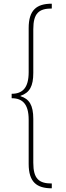

<svg xmlns="http://www.w3.org/2000/svg" viewBox="-20 -852 355 1038"><path d="M43 -345V-321C101 -321 135 -290 135 -205V34C135 132 178 166 260 166V140C191 140 160 115 160 28V-209C160 -284 138 -317 91 -332V-334C141 -351 160 -387 160 -458V-694C160 -781 191 -806 260 -806V-832C178 -832 135 -798 135 -700V-462C135 -376 101 -345 43 -345Z"/></svg>

Font: Noto Sans Gurmukhi UI ExtraCondensed Thin
Style: Regular
Weight: 100
Width: 2
Designer: Jelle Bosma - Monotype Design Team
Foundry: Monotype Imaging Inc.
Version: Version 2.004